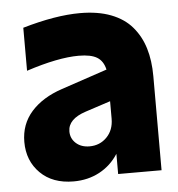

<svg xmlns="http://www.w3.org/2000/svg" viewBox="-46 -616 622 671"><g transform="rotate(-5 265.0 -280.0)"><path d="M25.9 -140.1Q25.9 -202.1 64.9 -246.1Q104 -290 172.9 -313L334 -367.2Q327.1 -397.5 305.7 -410.6Q284.2 -423.8 241.2 -423.8Q168.9 -423.8 57.1 -387.2V-538.1Q172.9 -571.8 258.8 -571.8Q321.3 -571.8 367.2 -554.2Q413.1 -536.6 440.9 -503.9Q468.8 -471.2 481.9 -428Q495.1 -384.8 495.1 -330.1V0H342.8V-70.8Q317.4 -31.2 276.9 -9.5Q236.3 12.2 186 12.2Q112.3 12.2 69.1 -30.8Q25.9 -73.7 25.9 -140.1ZM186 -163.1Q186 -138.2 204.3 -121.6Q222.7 -105 252 -105Q288.1 -105 312.5 -129.9Q336.9 -154.8 336.9 -194.8V-255.9L249 -227.1Q186 -206.5 186 -163.1Z"/></g></svg>

Font: TASA Explorer
Style: Regular
Weight: 900
Designer: Weizhong Zhang
Foundry: Local Remote
Version: Version 1.000;Glyphs 3.1.2 (3151)